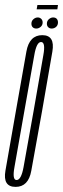

<svg xmlns="http://www.w3.org/2000/svg" viewBox="-43 -747 253 770"><path d="M19.5 2.5Q71 2.5 82.5 -62.2Q94 -127 125.5 -300.5Q155.5 -474 167 -540Q178.5 -606 126.5 -606Q74.5 -606 62.8 -540Q51 -474 20.5 -300.5Q-10 -127.5 -21.2 -62.5Q-32.5 2.5 19.5 2.5ZM23.5 -25Q5.5 -25 15 -76.8Q24.5 -128.5 54.5 -300.5Q85.5 -472.5 94.5 -525.5Q103.5 -578.5 121.5 -578.5Q140.5 -578.5 130.8 -525.8Q121 -473 91.5 -300.5Q61 -129 51.5 -77Q42 -25 23.5 -25ZM102.5 -632.5Q112 -632.5 120 -639.2Q128 -646 128 -657Q128 -666 122.2 -671.5Q116.5 -677 108.5 -677Q99 -677 91 -670Q83 -663 83 -652Q83 -643 88.2 -637.8Q93.5 -632.5 102.5 -632.5ZM164 -632.5Q174.5 -632.5 182 -639.2Q189.5 -646 189.5 -657Q189.5 -666 184.5 -671.5Q179.5 -677 170 -677Q161 -677 153 -670Q145 -663 145 -652Q145 -643 150.5 -637.8Q156 -632.5 164 -632.5ZM104 -709.5H187L189.5 -727H107Z"/></svg>

Font: Anybody UltraCondensed ExtraLight
Style: Italic
Weight: 250
Width: 1
Italic angle: -10°
Version: Version 1.113;gftools[0.9.25]